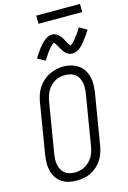

<svg xmlns="http://www.w3.org/2000/svg" viewBox="-161 -1192 850 1273"><g transform="rotate(-15 264.0 -555.0)"><path d="M201 8Q173 8 146.5 2Q120 -4 98.5 -19Q77 -34 63 -56Q49 -78 42.5 -103.5Q36 -129 37 -157Q38 -185 42 -213L99 -558Q103 -582 111 -606.5Q119 -631 133.5 -653Q148 -675 167.5 -693Q187 -711 210.5 -722.5Q234 -734 258.5 -740Q283 -746 309 -746Q337 -746 363 -738.5Q389 -731 410.5 -716.5Q432 -702 446 -679.5Q460 -657 466.5 -631.5Q473 -606 472 -578Q471 -550 467 -522L410 -177Q406 -153 398 -128.5Q390 -104 376 -82Q362 -60 342 -42Q322 -24 298.5 -12.5Q275 -1 250 3.5Q225 8 201 8ZM202 -47Q220 -47 238 -51Q256 -55 272.5 -64Q289 -73 303 -87Q317 -101 326.5 -117Q336 -133 341.5 -151Q347 -169 350 -186L407 -531Q410 -550 411 -569.5Q412 -589 408.5 -606.5Q405 -624 396.5 -640.5Q388 -657 374 -667.5Q360 -678 342 -683Q324 -688 305 -688Q287 -688 269 -684Q251 -680 235 -670.5Q219 -661 205.5 -647.5Q192 -634 182.5 -617.5Q173 -601 167.5 -583.5Q162 -566 159 -549L102 -204Q99 -185 98 -166Q97 -147 100.5 -129Q104 -111 112 -95Q120 -79 133.5 -68Q147 -57 165 -52Q183 -47 202 -47ZM391 -813Q381 -813 372 -816Q363 -819 355 -824.5Q347 -830 341 -837Q335 -844 329.5 -852Q324 -860 320 -867.5Q316 -875 311 -884.5Q306 -894 300.5 -901Q295 -908 291 -914Q289 -914 285.5 -911.5Q282 -909 279 -906.5Q276 -904 272 -900.5Q268 -897 266 -895Q264 -893 262 -890.5Q260 -888 258 -885.5Q256 -883 254 -880.5Q252 -878 249.5 -875Q247 -872 244.5 -869Q242 -866 240 -862.5Q238 -859 235 -855.5Q232 -852 229.5 -848Q227 -844 224.5 -840Q222 -836 219 -831.5Q216 -827 213 -822.5Q210 -818 207 -813L155 -842Q166 -860 176 -875Q186 -890 195.5 -902.5Q205 -915 213.5 -924.5Q222 -934 234.5 -945Q247 -956 261.5 -963Q276 -970 291 -970Q298 -970 304.5 -968.5Q311 -967 316.5 -964.5Q322 -962 327.5 -958Q333 -954 337.5 -950Q342 -946 346 -941Q350 -936 353.5 -930.5Q357 -925 360 -920Q363 -915 365.5 -909.5Q368 -904 371.5 -897.5Q375 -891 378.5 -885.5Q382 -880 385.5 -876.5Q389 -873 392 -868Q394 -869 397.5 -871Q401 -873 404 -875.5Q407 -878 411 -882Q415 -886 416.5 -888Q418 -890 420 -892Q422 -894 424.5 -896.5Q427 -899 429 -901.5Q431 -904 433 -907Q435 -910 437.5 -913Q440 -916 442.5 -919.5Q445 -923 447.5 -926.5Q450 -930 453 -934Q456 -938 458.5 -942Q461 -946 464 -950.5Q467 -955 470 -960Q473 -965 476 -970L528 -940Q517 -922 506.5 -907Q496 -892 486.5 -880Q477 -868 469 -858Q461 -848 448 -837Q435 -826 421 -819.5Q407 -813 391 -813ZM224 -1062V-1118H524V-1062Z"/></g></svg>

Font: Iosevka Slab Light Oblique
Style: Regular
Weight: 300
Italic angle: -9°
Monospace: yes
Designer: Belleve Invis
Foundry: Belleve Invis
Version: Version 11.1.1; ttfautohint (v1.8.3)